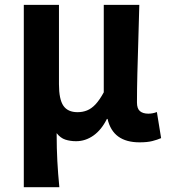

<svg xmlns="http://www.w3.org/2000/svg" viewBox="-20 -580 704 801"><path d="M79.3 201.1V-559.8H226V-228.7Q226 -165.8 244.4 -138.9Q262.7 -112 303.6 -112Q324.8 -112 343 -119.3Q361.3 -126.5 378.4 -144.6Q395.5 -162.8 412.9 -194.8V-559.8H561.2Q559.7 -491.7 557.2 -417.3Q554.8 -342.9 553.1 -274Q551.4 -205.1 551.4 -152.6Q551.4 -126.6 564 -116.2Q576.5 -105.8 598.8 -105.8Q606.8 -105.8 615.7 -107.3Q624.5 -108.8 634.5 -112.6L652.2 -3.8Q635.8 3.3 615.3 8.5Q594.8 13.8 562.3 13.8Q506.6 13.8 473.4 -10.4Q440.2 -34.5 428.7 -83.8H426Q403.2 -38.1 369.8 -14.5Q336.3 9.1 297.4 9.1Q273.1 9.1 252.7 2.5Q232.3 -4.1 216.3 -24.5Q216.3 9.1 217.1 37.5Q217.9 65.9 219.2 91.9Q220.5 117.8 222.6 144.4Q224.8 171 227.6 201.1Z"/></svg>

Font: Shanggu Sans SC VF
Style: Regular
Weight: 250
Designer: GuiWonder
Version: Version 1.021